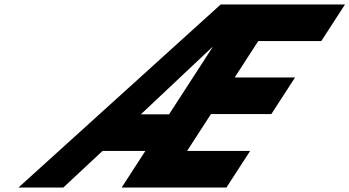

<svg xmlns="http://www.w3.org/2000/svg" viewBox="-20 -845 1574 865"><path d="M441.9 -165H634.9L528 0H1000L1106.9 -165H822.9L930.4 -331H1202.4L1309.3 -496H1037.3L1143.5 -660H1427.5L1534.4 -825H974.4L63 0H265ZM741.7 -330H614.7L935.4 -632H937.4Z"/></svg>

Font: Hussar
Style: BdWodka
Weight: 700
Foundry: Cannot Into Space Fonts
Version: Version 2.00